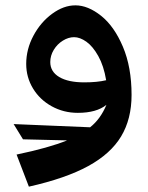

<svg xmlns="http://www.w3.org/2000/svg" viewBox="-20 -422 553 718"><path d="M472 -67Q472 23 433 88Q394 153 310 199Q226 245 88 276L42 156Q162 131 231 103L66 99L31 42L317 54Q356 23 378 -30Q341 0 271 0Q218 0 173.5 -24.5Q129 -49 103.5 -91Q78 -133 78 -183Q78 -238 105 -288.5Q132 -339 175 -370.5Q218 -402 262 -402Q309 -402 358 -363Q407 -324 439.5 -247.5Q472 -171 472 -67ZM295 -114Q344 -114 377 -122Q368 -176 347.5 -212.5Q327 -249 303 -266Q279 -283 257 -283Q236 -283 215 -270Q194 -257 181 -235.5Q168 -214 168 -190Q168 -154 201.5 -134Q235 -114 295 -114Z"/></svg>

Font: FiraGO Medium
Style: Italic
Weight: 500
Italic angle: -8°
Designer: bBox Type GmbH
Foundry: bBox Type GmbH
Version: Version 1.001